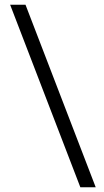

<svg xmlns="http://www.w3.org/2000/svg" viewBox="-20 -731 438 812"><path d="M22.9 -710.9H87.9L384.8 61H319.8Z"/></svg>

Font: Heebo Light
Style: Regular
Weight: 300
Designer: Oded Ezer
Foundry: Ezer Type House
Version: Version 3.100